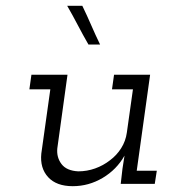

<svg xmlns="http://www.w3.org/2000/svg" viewBox="-20 -632 587 660"><path d="M395 0H512L519 -45H450L496 -375H372L365 -325H437L416 -176Q412 -147 396.5 -122.5Q381 -98 358 -81Q335 -63 307 -53Q279 -43 249 -43Q209 -45 191.5 -68Q174 -91 177 -122L212 -375H88L81 -325H153L122 -104Q117 -54 145.5 -23Q174 8 230 8Q285 8 333 -20.5Q381 -49 408 -97L401 -52ZM263 -612H211Q230 -579 247.5 -545.5Q265 -512 284 -479H324Q308 -512 293.5 -545.5Q279 -579 263 -612Z"/></svg>

Font: Josefin Slab Thin Medium
Style: Italic
Weight: 500
Italic angle: -12°
Version: Version 2.000